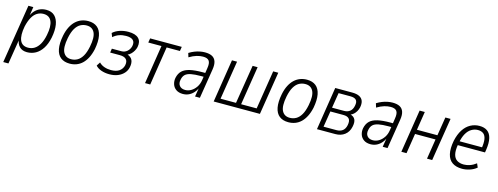

<svg xmlns="http://www.w3.org/2000/svg" viewBox="-19 -1214 5476 2110"><g transform="rotate(15 2718.5 -158.5)"><path d="M12 180 119 -489H175L157 -372H151Q168 -416 194 -443.5Q220 -471 252.5 -484Q285 -497 323 -497Q383 -497 418 -463Q453 -429 463.5 -366.5Q474 -304 457 -217Q441 -141 408.5 -91Q376 -41 332 -16.5Q288 8 235 8Q180 8 149 -23.5Q118 -55 112 -112H118L71 180ZM233 -43Q273 -43 305.5 -63Q338 -83 362 -124.5Q386 -166 399 -231Q420 -335 395.5 -390.5Q371 -446 304 -446Q265 -446 232.5 -426.5Q200 -407 176.5 -365.5Q153 -324 138 -259Q118 -154 141.5 -98.5Q165 -43 233 -43Z M720 8Q657 8 617.5 -23Q578 -54 566 -116.5Q554 -179 572 -271Q584 -330 606 -372.5Q628 -415 657.5 -442.5Q687 -470 723 -483.5Q759 -497 800 -497Q863 -497 902 -465.5Q941 -434 953 -371.5Q965 -309 948 -218Q935 -159 913 -116.5Q891 -74 862 -46.5Q833 -19 797 -5.5Q761 8 720 8ZM723 -43Q761 -43 793.5 -61Q826 -79 850.5 -120Q875 -161 889 -231Q911 -341 885 -393.5Q859 -446 795 -446Q757 -446 724.5 -428.5Q692 -411 667.5 -370Q643 -329 629 -259Q607 -147 633.5 -95Q660 -43 723 -43Z M1171 8Q1121 8 1078.5 -7Q1036 -22 1014 -49L1041 -91Q1065 -66 1100.5 -53.5Q1136 -41 1177 -41Q1238 -41 1272 -66Q1306 -91 1316 -133Q1325 -179 1302.5 -202Q1280 -225 1230 -225H1120L1127 -271H1235Q1273 -271 1300.5 -295Q1328 -319 1337 -357Q1346 -402 1322.5 -424.5Q1299 -447 1243 -447Q1201 -447 1165 -434.5Q1129 -422 1097 -394L1080 -437Q1111 -466 1157.5 -481.5Q1204 -497 1256 -497Q1337 -497 1372.5 -461.5Q1408 -426 1395 -361Q1390 -339 1378 -317.5Q1366 -296 1348.5 -278.5Q1331 -261 1308 -251V-254Q1351 -240 1366 -207.5Q1381 -175 1371 -126Q1363 -86 1336 -56Q1309 -26 1267.5 -9Q1226 8 1171 8Z M1577 0 1646 -440H1496L1504 -489H1864L1856 -440H1705L1636 0Z M2008 8Q1961 8 1930.5 -13.5Q1900 -35 1889 -70Q1878 -105 1885 -142Q1896 -194 1927 -223.5Q1958 -253 2014.5 -266Q2071 -279 2159 -279H2198L2191 -234H2151Q2081 -234 2038 -225.5Q1995 -217 1973.5 -196.5Q1952 -176 1945 -139Q1935 -95 1956.5 -68Q1978 -41 2022 -41Q2056 -41 2088 -59.5Q2120 -78 2144 -113Q2168 -148 2175 -196L2196 -335Q2206 -395 2187.5 -420.5Q2169 -446 2119 -446Q2085 -446 2047 -435Q2009 -424 1964 -397L1950 -443Q1979 -461 2009 -473Q2039 -485 2069 -491Q2099 -497 2127 -497Q2178 -497 2209 -480.5Q2240 -464 2252 -428.5Q2264 -393 2255 -337L2201 0H2146L2164 -110H2169Q2152 -71 2127 -44.5Q2102 -18 2072 -5Q2042 8 2008 8Z M2358 0 2435 -489H2493L2423 -49H2599L2670 -489H2727L2657 -49H2834L2904 -489H2962L2884 0Z M3208 8Q3145 8 3105.5 -23Q3066 -54 3054 -116.5Q3042 -179 3060 -271Q3072 -330 3094 -372.5Q3116 -415 3145.5 -442.5Q3175 -470 3211 -483.5Q3247 -497 3288 -497Q3351 -497 3390 -465.5Q3429 -434 3441 -371.5Q3453 -309 3436 -218Q3423 -159 3401 -116.5Q3379 -74 3350 -46.5Q3321 -19 3285 -5.5Q3249 8 3208 8ZM3211 -43Q3249 -43 3281.5 -61Q3314 -79 3338.5 -120Q3363 -161 3377 -231Q3399 -341 3373 -393.5Q3347 -446 3283 -446Q3245 -446 3212.5 -428.5Q3180 -411 3155.5 -370Q3131 -329 3117 -259Q3095 -147 3121.5 -95Q3148 -43 3211 -43Z M3533 0 3610 -489H3803Q3855 -489 3886 -473Q3917 -457 3927.5 -427Q3938 -397 3929 -353Q3923 -328 3911 -307.5Q3899 -287 3882 -271.5Q3865 -256 3841 -247L3845 -252Q3887 -241 3901.5 -210Q3916 -179 3904 -126Q3891 -66 3848 -33Q3805 0 3742 0ZM3596 -45H3743Q3785 -45 3812 -65.5Q3839 -86 3848 -130Q3858 -180 3839 -203Q3820 -226 3773 -226H3625ZM3632 -271H3768Q3809 -271 3835.5 -292.5Q3862 -314 3870 -356Q3880 -402 3861 -423Q3842 -444 3795 -444H3660Z M4143 8Q4096 8 4065.5 -13.5Q4035 -35 4024 -70Q4013 -105 4020 -142Q4031 -194 4062 -223.5Q4093 -253 4149.5 -266Q4206 -279 4294 -279H4333L4326 -234H4286Q4216 -234 4173 -225.5Q4130 -217 4108.5 -196.5Q4087 -176 4080 -139Q4070 -95 4091.5 -68Q4113 -41 4157 -41Q4191 -41 4223 -59.5Q4255 -78 4279 -113Q4303 -148 4310 -196L4331 -335Q4341 -395 4322.5 -420.5Q4304 -446 4254 -446Q4220 -446 4182 -435Q4144 -424 4099 -397L4085 -443Q4114 -461 4144 -473Q4174 -485 4204 -491Q4234 -497 4262 -497Q4313 -497 4344 -480.5Q4375 -464 4387 -428.5Q4399 -393 4390 -337L4336 0H4281L4299 -110H4304Q4287 -71 4262 -44.5Q4237 -18 4207 -5Q4177 8 4143 8Z M4493 0 4570 -489H4629L4596 -278H4829L4863 -489H4922L4844 0H4785L4821 -228H4588L4552 0Z M5184 8Q5116 8 5072.5 -22Q5029 -52 5015 -113Q5001 -174 5018 -265Q5035 -343 5068.5 -394.5Q5102 -446 5149 -471.5Q5196 -497 5251 -497Q5306 -497 5340.5 -472Q5375 -447 5387.5 -395Q5400 -343 5388 -263L5383 -231H5058L5066 -277H5353L5335 -261Q5346 -330 5339 -371Q5332 -412 5308 -430.5Q5284 -449 5245 -449Q5207 -449 5172.5 -428.5Q5138 -408 5114 -365.5Q5090 -323 5078 -257L5074 -238Q5062 -169 5072 -126Q5082 -83 5112.5 -62.5Q5143 -42 5191 -42Q5223 -42 5259 -54Q5295 -66 5330 -93L5349 -49Q5314 -20 5270 -6Q5226 8 5184 8Z"/></g></svg>

Font: Nunito Sans 10pt Condensed Light
Style: Italic
Weight: 300
Width: 3
Italic angle: -9°
Designer: Vernon Adams
Foundry: Vernon Adams
Version: Version 3.101;gftools[0.9.27]